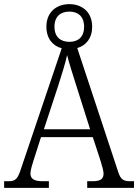

<svg xmlns="http://www.w3.org/2000/svg" viewBox="-21 -907 667 927"><path d="M-1 0H215V-32H186C144 -32 126 -43 126 -70C126 -86 137 -121 143 -139L177 -245H427L464 -132C471 -109 479 -82 479 -69C479 -44 466 -32 425 -32H400V0H626V-32H610C576 -32 562 -39 550 -76L352 -675C394 -687 424 -722 424 -778C424 -849 375 -887 314 -887C252 -887 203 -849 203 -778C203 -721 234 -685 277 -674L83 -100C65 -43 55 -32 20 -32H-1ZM314 -705C273 -705 242 -727 242 -778C242 -829 273 -851 314 -851C354 -851 385 -829 385 -778C385 -726 354 -705 314 -705ZM191 -283 260 -493C277 -547 295 -603 303 -641C313 -600 332 -543 351 -482L414 -283Z"/></svg>

Font: Noto Serif Devanagari SemiCondensed Light
Style: Regular
Weight: 300
Width: 4
Designer: Universal Thirst, Indian Type Foundry and the Monotype Design Team
Foundry: Monotype Imaging Inc.
Version: Version 2.004